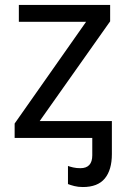

<svg xmlns="http://www.w3.org/2000/svg" viewBox="-20 -556 510 774"><path d="M424 -536V-470L140 -68H431V65Q431 129 402.5 163.5Q374 198 314 198Q295 198 279.5 194Q264 190 254 186V113Q262 116 275 119Q288 122 304 122Q352 122 352 70V0H39V-58L327 -468H56V-536Z"/></svg>

Font: Noto IKEA Simplified Chinese
Style: Regular
Weight: 400
Designer: Monotype Design Team
Foundry: Monotype Imaging Inc.
Version: Version 1.100